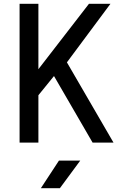

<svg xmlns="http://www.w3.org/2000/svg" viewBox="-20 -750 640 1010"><path d="M561 -730 332 -422 577 0H467L264 -350L182 -249V0H83V-730H182V-386L448 -730ZM195 240 290 95H402L295 240Z"/></svg>

Font: Tiny Medium
Style: Regular
Weight: 500
Monospace: yes
Designer: Philipp Nurullin, Konstantin Bulenkov
Foundry: JetBrains
Version: Version 2.251; ttfautohint (v1.8.4.7-5d5b)